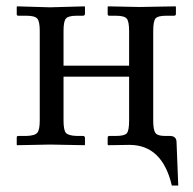

<svg xmlns="http://www.w3.org/2000/svg" viewBox="-20 -451 601 599"><path d="M458 -74.2Q458 -46.4 464.6 -36.6Q471.2 -26.9 494.1 -26.9H509.8Q530.8 -26.9 530.8 -6.8L536.1 127.9H516.1Q486.3 1 383.8 1L317.9 2L315.9 0V-21Q315.9 -26.9 320.8 -26.9H341.8Q368.7 -26.9 375.7 -35.4Q382.8 -43.9 382.8 -74.2V-211.9H178.2V-75.2Q178.2 -45.4 185.5 -36.6Q192.9 -27.8 219.2 -26.9H238.8Q244.6 -26.9 245.1 -21V0L244.1 2L136.2 0L33.2 2L32.2 0V-22Q32.2 -26.9 37.1 -26.9H63Q88.9 -27.8 96.4 -36.9Q104 -45.9 104 -75.2V-355Q104 -383.8 96.4 -392.8Q88.9 -401.9 63 -401.9H37.1Q32.2 -401.9 32.2 -407.2V-429.2L33.2 -431.2L136.2 -428.2L244.1 -431.2L245.1 -429.2V-408.2Q245.1 -402.3 238.8 -401.9H219.2Q193.4 -401.9 185.8 -393.3Q178.2 -384.8 178.2 -355V-246.1H382.8V-354Q382.8 -383.8 375.5 -392.8Q368.2 -401.9 341.8 -401.9H320.8Q315.9 -401.9 315.9 -407.2V-429.2L316.9 -431.2L415 -429.2L527.8 -431.2L528.8 -429.2V-407.2Q528.8 -402.3 522.9 -401.9H498Q472.2 -401.9 465.1 -393.3Q458 -384.8 458 -354Z"/></svg>

Font: Linux Libertine Capitals
Style: Small Caps
Weight: 400
Designer: Philipp H. Poll
Foundry: Philipp H. Poll
Version: Version 5.1.3